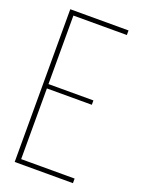

<svg xmlns="http://www.w3.org/2000/svg" viewBox="-135 -764 615 827"><g transform="rotate(20 172.5 -350.0)"><path d="M62 -365H268V-345H62V-21H307V0H40V-700H307V-679H62Z"/></g></svg>

Font: Bebas Neue Light
Style: Regular
Weight: 300
Designer: Ryoichi Tsunekawa
Foundry: Ryoichi Tsunekawa
Version: Version 001.003; ttfautohint (v1.5.65-e2d9)